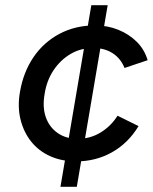

<svg xmlns="http://www.w3.org/2000/svg" viewBox="-20 -720 589 740"><path d="M213 0 332 -700H395L276 0ZM274 -98Q218 -98 173.5 -118Q129 -138 100 -174.5Q71 -211 59 -260Q47 -309 57 -366Q70 -442 109 -499.5Q148 -557 209 -589.5Q270 -622 346 -622Q395 -622 436.5 -605Q478 -588 507.5 -558.5Q537 -529 549 -488L460 -458Q445 -495 414 -515Q383 -535 339 -535Q291 -535 252 -512Q213 -489 186.5 -449.5Q160 -410 152 -358Q143 -307 156.5 -268.5Q170 -230 202 -207.5Q234 -185 279 -185Q328 -185 368 -209.5Q408 -234 433 -274L514 -234Q474 -168 411.5 -133Q349 -98 274 -98Z"/></svg>

Font: Figtree Light Medium
Style: Italic
Weight: 500
Italic angle: -9.5°
Version: Version 2.000